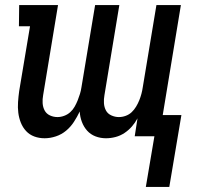

<svg xmlns="http://www.w3.org/2000/svg" viewBox="-20 -540 790 761"><path d="M558 201 592 0H514L525 -71Q516 -54 503 -39Q490 -24 473.5 -13Q457 -2 438 3Q419 8 400 8Q378 8 358.5 0.5Q339 -7 325.5 -22Q312 -37 304.5 -57Q297 -77 296 -98Q286 -77 273 -57Q260 -37 242 -22Q224 -7 201.5 0.5Q179 8 157 8Q135 8 116 1Q97 -6 83.5 -20.5Q70 -35 62.5 -54Q55 -73 52.5 -93.5Q50 -114 51.5 -135.5Q53 -157 56 -179L99 -436H55L56 -520H210L151 -163Q148 -147 149 -131Q150 -115 157 -102Q164 -89 178 -82.5Q192 -76 208 -76Q221 -76 234.5 -81Q248 -86 258.5 -95.5Q269 -105 276 -117.5Q283 -130 288 -142.5Q293 -155 297 -168Q301 -181 303 -195L357 -520H453L394 -163Q391 -147 392 -131Q393 -115 400 -102Q407 -89 421.5 -82.5Q436 -76 451 -76Q465 -76 478.5 -81Q492 -86 502 -95.5Q512 -105 519.5 -117.5Q527 -130 532 -142.5Q537 -155 540.5 -168Q544 -181 546 -195L600 -520H697L625 -84H699L651 201Z"/></svg>

Font: Iosevka Etoile Medium
Style: Italic
Weight: 500
Italic angle: -9°
Designer: Belleve Invis
Foundry: Belleve Invis
Version: Version 22.1.2; ttfautohint (v1.8.4)